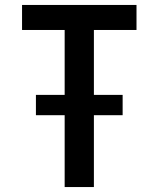

<svg xmlns="http://www.w3.org/2000/svg" viewBox="-20 -755 640 775"><path d="M241 0V-290H125V-372H241V-634H69V-735H531V-634H359V-372H475V-290H359V0Z"/></svg>

Font: Zed Sans Extended
Style: Bold
Weight: 700
Width: 7
Designer: Belleve Invis
Foundry: Belleve Invis
Version: Version 1.0.0; ttfautohint (v1.8.4)